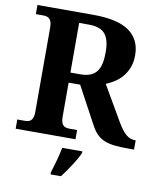

<svg xmlns="http://www.w3.org/2000/svg" viewBox="-99 -792 909 1091"><g transform="rotate(10 355.5 -246.5)"><path d="M27.8 -53.2H69.8Q80.1 -53.2 89.4 -55.2Q98.6 -57.1 105.7 -63.2Q112.8 -69.3 116.9 -81.3Q121.1 -93.3 121.1 -112.8V-600.1Q121.1 -620.1 116.9 -632.1Q112.8 -644 105.7 -650.4Q98.6 -656.7 89.4 -658.9Q80.1 -661.1 69.8 -661.1H27.8V-713.9H350.1Q491.7 -713.9 557.9 -666.5Q624 -619.1 624 -528.8Q624 -489.3 612.3 -458.5Q600.6 -427.7 581.3 -404.8Q562 -381.8 537.6 -366Q513.2 -350.1 487.8 -339.8L606.9 -134.8Q619.6 -113.3 631.6 -97.9Q643.6 -82.5 655.5 -72.5Q667.5 -62.5 680.2 -57.9Q692.9 -53.2 707 -53.2H710.9V0H678.2Q633.3 0 599.9 -3.4Q566.4 -6.8 541.3 -16.8Q516.1 -26.9 497.8 -44.4Q479.5 -62 463.9 -89.8L345.2 -310.1H278.8V-112.8Q278.8 -93.3 283 -81.3Q287.1 -69.3 294.2 -63.2Q301.3 -57.1 310.5 -55.2Q319.8 -53.2 330.1 -53.2H373V0H27.8ZM278.8 -368.2H335Q369.6 -368.2 392.8 -377.4Q416 -386.7 429.9 -405Q443.8 -423.3 450 -450.9Q456.1 -478.5 456.1 -515.1Q456.1 -553.2 449.2 -579.6Q442.4 -606 427.7 -622.8Q413.1 -639.6 389.6 -647.2Q366.2 -654.8 333 -654.8H278.8ZM268.1 208Q272.9 192.9 278.6 174.3Q284.2 155.8 289.6 136Q294.9 116.2 299.6 96.9Q304.2 77.6 307.1 61H423.3V70.8Q416.5 86.4 405.5 106Q394.5 125.5 381.3 145.8Q368.2 166 354.5 185.5Q340.8 205.1 328.1 221.2H268.1Z"/></g></svg>

Font: Droid Serif
Style: Bold
Weight: 700
Designer: Monotype Design team
Foundry: Monotype Imaging Inc.
Version: Version 1.03